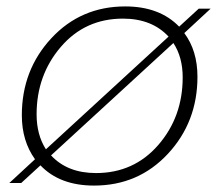

<svg xmlns="http://www.w3.org/2000/svg" viewBox="-20 -570 685 598"><path d="M595 -331Q595 -190 503 -91Q411 8 273 8Q166 8 106 -55L46 0H9L89 -74Q48 -131 48 -211Q48 -352 140 -451Q232 -550 370 -550Q477 -550 538 -487L599 -543H636L554 -467Q595 -412 595 -331ZM94 -214Q94 -150 123 -105L505 -456Q453 -512 363 -512Q245 -512 169.5 -424Q94 -336 94 -214ZM279 -31Q397 -31 473 -118.5Q549 -206 549 -329Q549 -392 520 -436L139 -86Q190 -31 279 -31Z"/></svg>

Font: Poppins ExtraLight
Style: Italic
Weight: 275
Italic angle: -10°
Designer: Ninad Kale (Devanagari), Jonny Pinhorn (Latin)
Foundry: Indian Type Foundry
Version: Version 3.200;PS 1.000;hotconv 16.6.54;makeotf.lib2.5.65590